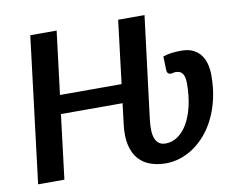

<svg xmlns="http://www.w3.org/2000/svg" viewBox="-79 -825 1144 936"><g transform="rotate(-10 493.0 -357.0)"><path d="M747.5 -508Q768.5 -515 791 -517.8Q813.5 -520.5 837.5 -520.5Q873.5 -520.5 897.2 -508.5Q921 -496.5 935.5 -476.2Q950 -456 956 -430Q962 -404 962 -376.5Q962 -314.5 950 -262Q938 -209.5 917.2 -166.8Q896.5 -124 868.5 -91.5Q840.5 -59 808.2 -37Q776 -15 740.8 -3.8Q705.5 7.5 671 7.5Q630.5 7.5 595.8 -4.2Q561 -16 537 -42.2Q513 -68.5 502.5 -111.2Q492 -154 499.5 -215.5L512 -318H207L168 0H38L126.5 -722.5H257L218.5 -410.5H523.5L561.5 -722.5H692L629 -215.5Q621 -150 635.5 -119Q650 -88 685 -88Q717.5 -88 745.5 -107.2Q773.5 -126.5 794 -161.8Q814.5 -197 826.2 -247.2Q838 -297.5 838 -359.5Q838 -389.5 828 -406Q818 -422.5 792.5 -422.5Q786 -422.5 780.8 -420.8Q775.5 -419 769.5 -419Q750 -419 749.5 -441.5Z"/></g></svg>

Font: Lato 2
Style: Bold Italic
Weight: 700
Italic angle: -7°
Designer: Lukasz Dziedzic with Adam Twardoch and Botio Nikoltchev
Foundry: tyPoland Lukasz Dziedzic
Version: Version 2.015; 2015-08-06; http://www.latofonts.com/